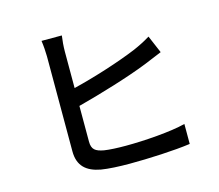

<svg xmlns="http://www.w3.org/2000/svg" viewBox="-109 -917 1219 1068"><g transform="rotate(-15 500.0 -383.5)"><path d="M324 -373C451 -406 626 -459 734 -502C765 -514 805 -532 838 -545L795 -646C761 -625 730 -610 698 -596C600 -555 444 -505 324 -476V-686C324 -714 327 -751 331 -777H214C218 -751 221 -710 221 -686V-139C221 -55 267 -15 348 0C390 7 450 10 511 10C621 10 772 3 862 -10V-125C779 -103 622 -92 517 -92C470 -92 423 -94 392 -99C345 -108 324 -121 324 -168Z"/></g></svg>

Font: Noto Sans CJK JP Medium
Style: Regular
Weight: 500
Designer: Ryoko NISHIZUKA (kana & ideographs); Paul D. Hunt (Latin, Greek & Cyrillic); Wenlong ZHANG (bopomofo); Sandoll Communica
Foundry: Adobe Systems Incorporated
Version: Version 1.004;PS 1.004;hotconv 1.0.82;makeotf.lib2.5.63406